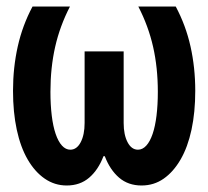

<svg xmlns="http://www.w3.org/2000/svg" viewBox="-20 -560 640 590"><path d="M415 10Q453 10 483 -11Q513 -32 535 -70Q557 -108 568.5 -161.5Q580 -215 580 -281Q580 -352 565.5 -417Q551 -482 520 -540H405Q436 -480 450.5 -416Q465 -352 465 -278Q465 -238 461 -205Q457 -172 449 -148.5Q441 -125 429.5 -112.5Q418 -100 404 -100Q384 -100 372 -123Q360 -146 360 -182V-402H240V-182Q240 -146 228 -123Q216 -100 196 -100Q182 -100 170.5 -112.5Q159 -125 151 -148.5Q143 -172 139 -205Q135 -238 135 -278Q135 -352 149.5 -416Q164 -480 195 -540H80Q49 -482 34.5 -417Q20 -352 20 -281Q20 -215 31.5 -161.5Q43 -108 65 -70Q87 -32 117.5 -11Q148 10 185 10Q226 10 254 -14Q282 -38 298 -80H302Q318 -38 346 -14Q374 10 415 10Z"/></svg>

Font: CommitMonoV143 ExtLt
Style: Regular
Weight: 200
Monospace: yes
Designer: Eigil Nikolajsen
Foundry: Eigil Nikolajsen
Version: Version 1.143